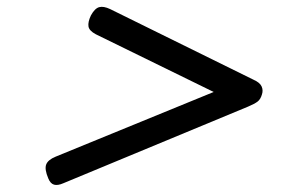

<svg xmlns="http://www.w3.org/2000/svg" viewBox="-20 -724 803 549"><path d="M161 -200Q145 -193 134.5 -196Q124 -199 118 -214Q107 -240 112 -253.5Q117 -267 139 -276L591 -461L254 -626Q235 -636 233 -648.5Q231 -661 240 -680Q251 -700 263.5 -703.5Q276 -707 295 -698L705 -496Q723 -488 728 -477Q733 -466 729 -454Q725 -440 716.5 -433.5Q708 -427 689 -419Z"/></svg>

Font: Playwrite AU TAS
Style: Regular
Weight: 400
Designer: Veronika Burian, José Scaglione
Foundry: TypeTogether
Version: Version 1.002